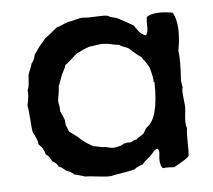

<svg xmlns="http://www.w3.org/2000/svg" viewBox="-40 -472 578 521"><g transform="rotate(-5 249.5 -211.0)"><path d="M454 -235 457 -216Q454 -212 456.5 -190Q459 -168 459 -163Q459 -157 457.5 -145Q456 -133 456 -123.5Q456 -114 459 -106Q457 -93 457.5 -67.5Q458 -42 457 -30Q451 -22 415 -3Q394 -5 385 -3Q377 -9 377 -30Q377 -33 378 -40Q379 -47 378 -51Q377 -55 374 -57Q368 -56 361 -47.5Q354 -39 352 -38Q351 -37 342.5 -30Q334 -23 331 -18Q318 -15 308 -7Q292 -2 257 3L242 6Q230 7 206.5 4Q183 1 172 1Q154 -5 144 -7Q132 -17 123 -19Q109 -31 103 -32Q100 -41 87 -48Q80 -63 71 -68Q66 -88 54 -96Q53 -111 41 -131Q39 -140 37.5 -166Q36 -192 33 -204Q40 -234 37 -246Q41 -252 42 -269Q43 -286 44 -290Q45 -293 49 -302Q53 -311 54 -317Q62 -325 65 -341Q68 -344 73.5 -352.5Q79 -361 81 -363Q97 -382 98 -383Q105 -387 131 -409Q137 -410 148 -415Q159 -420 164 -421L175 -423Q176 -423 186.5 -426Q197 -429 202 -429Q204 -429 209.5 -428.5Q215 -428 218 -428Q225 -428 245 -429Q265 -430 271 -428L279 -424L295 -420Q300 -418 339 -396Q341 -393 345 -387.5Q349 -382 351.5 -378.5Q354 -375 359 -371.5Q364 -368 369 -366Q376 -370 375.5 -388.5Q375 -407 377 -416Q399 -430 448 -421Q467 -386 454 -317Q458 -295 454 -235ZM372 -279 363 -294Q353 -307 353 -308Q346 -312 335 -322Q324 -332 319 -336Q299 -343 295 -347Q288 -347 276 -350Q264 -353 256 -353Q247 -354 233 -351.5Q219 -349 215 -349Q207 -347 193.5 -340.5Q180 -334 178 -333Q150 -307 145 -305Q144 -299 139 -290Q134 -281 133 -278Q122 -249 122 -248Q122 -239 119.5 -225.5Q117 -212 117 -207Q121 -191 120 -182Q122 -178 126 -168.5Q130 -159 131 -156Q131 -151 131.5 -146.5Q132 -142 133.5 -139Q135 -136 136.5 -132Q138 -128 139 -125Q143 -121 154 -113.5Q165 -106 169 -101Q177 -93 201 -79Q205 -79 227 -74Q233 -75 240.5 -72.5Q248 -70 254 -70Q258 -70 261 -70.5Q264 -71 267 -72Q270 -73 273 -73Q276 -73 280.5 -76.5Q285 -80 289 -79Q290 -80 293 -80.5Q296 -81 299 -80.5Q302 -80 305 -81Q311 -86 320 -87Q323 -91 339 -100Q341 -102 344.5 -108.5Q348 -115 350 -117Q384 -138 382 -237Q382 -239 380 -238Q380 -253 372 -279Z"/></g></svg>

Font: FuturaRenner
Style: Regular
Weight: 400
Designer: Bastien Sozeau
Foundry: NBR — Bastien Sozeau
Version: Version 2.001;PS 002.001;hotconv 1.0.88;makeotf.lib2.5.64775